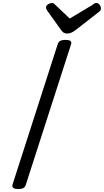

<svg xmlns="http://www.w3.org/2000/svg" viewBox="-20 -1271 706 1305"><path d="M104 14Q82 14 71.5 7Q61 0 65 -16L373 -973Q378 -987 390.5 -993.5Q403 -1000 425 -1000Q448 -1000 458 -993Q468 -986 463 -970L155 -14Q151 0 139 7Q127 14 104 14ZM635 -1251Q647 -1251 656.5 -1239Q666 -1227 666 -1216Q666 -1206 663 -1201Q660 -1196 655 -1192L493 -1066Q477 -1054 464 -1048.5Q451 -1043 435 -1043Q422 -1043 411.5 -1050Q401 -1057 393 -1070L300 -1200Q295 -1208 294 -1213Q293 -1218 293 -1222Q293 -1234 308 -1242.5Q323 -1251 332 -1251Q343 -1251 348 -1246Q353 -1241 359 -1235L454 -1145L606 -1236Q612 -1240 619 -1245.5Q626 -1251 635 -1251Z"/></svg>

Font: Playwrite CZ
Style: Regular
Weight: 400
Designer: Veronika Burian, José Scaglione
Foundry: TypeTogether
Version: Version 1.002